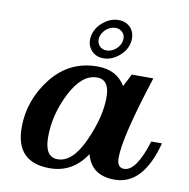

<svg xmlns="http://www.w3.org/2000/svg" viewBox="-82 -809 884 900"><g transform="rotate(10 360.0 -359.0)"><path d="M618.2 -488.3Q522.5 -192.9 522.5 -93.8Q522.5 -46.9 556.2 -46.9Q614.3 -46.9 660.2 -195.3H710.9Q657.2 10.7 521.5 10.7Q410.2 10.7 385.3 -86.9Q321.8 10.7 212.4 10.7Q50.3 10.7 50.3 -155.3Q50.3 -285.2 134 -391.6Q217.8 -498 351.6 -498Q443.4 -498 484.9 -428.2L515.6 -488.3ZM241.7 -37.1Q313 -37.1 365.2 -153.3Q417.5 -269.5 417.5 -362.3Q417.5 -446.8 358.4 -446.8Q286.1 -446.8 233.2 -343.3Q180.2 -239.7 180.2 -132.3Q180.2 -37.1 241.7 -37.1ZM371.1 -540.5Q332 -540.5 310.1 -568.4Q294.4 -587.9 294.4 -615.2Q294.4 -625 296.4 -635.3Q304.7 -673.8 338.6 -701.7Q372.6 -729.5 411.1 -729.5Q449.7 -729.5 472.2 -701.7Q487.3 -682.1 487.3 -654.8Q487.3 -645 485.4 -635.3Q477.5 -596.2 443.4 -568.4Q409.2 -540.5 371.1 -540.5ZM378.9 -579.1Q390.1 -579.1 401.4 -583.5Q424.8 -592.8 438 -613.8Q448.2 -630.4 448.2 -647Q448.2 -663.1 439 -674.3Q425.3 -690.9 402.8 -690.9Q391.6 -690.9 380.9 -686.5Q357.4 -677.2 344.2 -656.2Q334 -640.1 334 -624.5Q334 -607.4 343.3 -595.7Q356 -579.1 378.9 -579.1Z"/></g></svg>

Font: Munson
Style: Bold Italic
Weight: 700
Italic angle: -12°
Designer: Paul James MIller
Foundry: High-Logic / Made with FontCreator
Version: Version 2.10;May 5, 2019;FontCreator 11.5.0.2430 64-bit